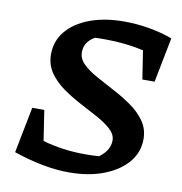

<svg xmlns="http://www.w3.org/2000/svg" viewBox="-77 -734 777 818"><g transform="rotate(10 311.5 -325.0)"><path d="M514 -432 495 -555Q417 -573 329 -573Q317 -573 306 -573Q295 -573 284 -572Q240 -547 240 -502Q240 -474 263 -451.5Q286 -429 323 -408.5Q360 -388 401 -366.5Q442 -345 479 -319Q516 -293 539.5 -259.5Q563 -226 563 -182Q563 -125 526 -81.5Q489 -38 424 -13Q359 12 274 12Q166 12 34 -33L73 -232H125L145 -101Q232 -76 329 -76Q359 -76 389 -78Q434 -111 434 -154Q434 -180 410.5 -201.5Q387 -223 350.5 -243Q314 -263 273 -284.5Q232 -306 195.5 -332Q159 -358 135.5 -392Q112 -426 112 -471Q112 -528 147.5 -571Q183 -614 247 -638Q311 -662 396 -662Q449 -662 502.5 -653Q556 -644 605 -626L567 -432Z"/></g></svg>

Font: Piazzolla SC SemiBold
Style: Italic
Weight: 600
Italic angle: -11.3°
Designer: Juan Pablo del Peral
Foundry: Huerta Tipografica
Version: Version 1.330